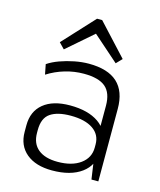

<svg xmlns="http://www.w3.org/2000/svg" viewBox="-116 -854 785 944"><g transform="rotate(15 276.5 -382.0)"><path d="M413 -173V-369Q413 -434 378.5 -463.5Q344 -493 268 -493Q219 -493 172 -479Q125 -465 84 -439L74 -490Q99 -507 133.5 -519.5Q168 -532 206 -539.5Q244 -547 279 -547Q376 -547 424.5 -502.5Q473 -458 473 -369V0H438ZM238 7Q155 7 107.5 -32.5Q60 -72 60 -142V-175Q60 -246 108 -285.5Q156 -325 243 -325Q335 -325 389 -287.5Q443 -250 443 -180V-145Q443 -74 388 -33.5Q333 7 238 7ZM254 -41Q327 -41 370 -72.5Q413 -104 413 -156V-172Q413 -222 372.5 -249.5Q332 -277 259 -277Q192 -277 156 -252.5Q120 -228 120 -167V-153Q120 -98 155 -69.5Q190 -41 254 -41ZM113 -612 260 -771H286L433 -612L405 -583L262 -709H286L141 -583Z"/></g></svg>

Font: Pathway Extreme 8pt Thin
Style: Regular
Weight: 100
Version: Version 1.001;gftools[0.9.26]